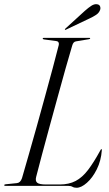

<svg xmlns="http://www.w3.org/2000/svg" viewBox="-25 -879 514 908"><path d="M297.5 0H0.5Q-5 0 -5 -3Q-5 -7 1.5 -7.5L55 -13Q71.5 -14.5 79 -36.5Q92 -81.5 110.2 -144.8Q128.5 -208 148.5 -280Q168.5 -352 188.2 -423.8Q208 -495.5 224.8 -558.5Q241.5 -621.5 253 -666.5Q256 -683 240.5 -685L183.5 -692.5Q177 -693.5 177 -696.5Q177 -700 181.5 -700H397.5Q401.5 -700 401.5 -697.5Q401.5 -694.5 395 -693.5L335 -683.5Q321.5 -682 316.5 -663.5Q303 -618.5 285.2 -555.5Q267.5 -492.5 248 -421.2Q228.5 -350 209 -279Q189.5 -208 173.2 -146.5Q157 -85 146 -42.5Q141 -23 151 -14.8Q161 -6.5 193 -6.5H257Q301 -6.5 332.8 -23.2Q364.5 -40 391.5 -75.5Q418.5 -111 448.5 -166Q452.5 -174 454.5 -174Q457 -174 456.5 -168.5Q453 -119 433 -78.8Q413 -38.5 386.2 -14.8Q359.5 9 337 9Q325.5 9 317.8 4.5Q310 0 297.5 0ZM376 -827.5Q393.5 -843 407.2 -851.8Q421 -860.5 432.5 -859Q444.5 -858 448 -849.5Q451.5 -841 448.5 -832.5Q443.5 -818 429.5 -808.8Q415.5 -799.5 398 -791.5L287.5 -739Q283 -736.5 282 -738.5Q281 -741 284.5 -744Z"/></svg>

Font: Fraunces 144pt S000 Light
Style: Italic
Weight: 300
Italic angle: -16°
Version: Version 1.000; ttfautohint (v1.8.3)